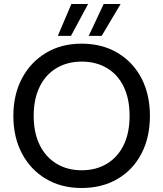

<svg xmlns="http://www.w3.org/2000/svg" viewBox="-20 -931 819 963"><path d="M389 12Q288 12 211 -33.5Q134 -79 90.5 -160.5Q47 -242 47 -350Q47 -457 90.5 -538.5Q134 -620 211 -666Q288 -712 389 -712Q492 -712 569.5 -666Q647 -620 689.5 -538.5Q732 -457 732 -350Q732 -242 689.5 -160.5Q647 -79 569.5 -33.5Q492 12 389 12ZM390 -77Q462 -77 516.5 -110Q571 -143 600.5 -204Q630 -265 630 -350Q630 -435 600.5 -496Q571 -557 516.5 -589.5Q462 -622 390 -622Q318 -622 263.5 -589.5Q209 -557 179 -496Q149 -435 149 -350Q149 -265 179 -204Q209 -143 263.5 -110Q318 -77 390 -77ZM425 -751 500 -911H585L490 -751ZM270 -751 338 -911H422L336 -751Z"/></svg>

Font: DM Sans 16pt Medium
Style: Regular
Weight: 500
Version: Version 4.004;gftools[0.9.30]